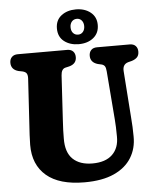

<svg xmlns="http://www.w3.org/2000/svg" viewBox="-61 -962 825 1023"><g transform="rotate(-5 352.0 -450.0)"><path d="M539 -310 518.5 -568Q517 -587.5 511.5 -595.5Q506 -603.5 494.5 -606.5L474.5 -611Q435.5 -622.5 435.5 -658Q435.5 -677 446.5 -688.5Q457.5 -700 478 -700H653Q673.5 -700 684.5 -688.5Q695.5 -677 695.5 -658Q695.5 -639 685.5 -628.2Q675.5 -617.5 656.5 -611.5L637 -606.5Q605.5 -597.5 608.5 -560.5L626.5 -311Q628.5 -285 629.8 -260.8Q631 -236.5 631 -210Q632 -146 601.2 -96Q570.5 -46 508 -17.5Q445.5 11 350 11Q215.5 11 146.5 -47.8Q77.5 -106.5 78 -213Q78 -233.5 79.8 -266.5Q81.5 -299.5 84 -335L98 -565.5Q99 -583.5 93.5 -593Q88 -602.5 71 -606.5L50.5 -610.5Q11 -621 11 -658Q11 -677 22.5 -688.5Q34 -700 54.5 -700H318.5Q339 -700 350 -688.5Q361 -677 361 -658Q361 -622 322 -611.5L300.5 -606.5Q279 -601 277 -567L263 -329Q261 -299 260.2 -274.5Q259.5 -250 259.5 -231.5Q258.5 -157 295.8 -121.2Q333 -85.5 400.5 -85.5Q470.5 -85.5 507 -120.8Q543.5 -156 542.5 -217.5Q542.5 -247.5 541.5 -268Q540.5 -288.5 539 -310ZM383 -725Q336.5 -725 305.2 -749.2Q274 -773.5 274 -818.5Q274 -862.5 305.2 -886.8Q336.5 -911 383 -911Q430.5 -911 461.5 -886.2Q492.5 -861.5 492.5 -818.5Q492.5 -775 461.8 -750Q431 -725 383 -725ZM384 -860.5Q367.5 -860.5 357.2 -848.8Q347 -837 347 -818.5Q347 -799 357.2 -787.5Q367.5 -776 384 -776Q400 -776 410 -787.8Q420 -799.5 420 -818.5Q420 -837 410 -848.8Q400 -860.5 384 -860.5Z"/></g></svg>

Font: Fraunces 144pt S100
Style: Bold
Weight: 700
Version: Version 1.000; ttfautohint (v1.8.3)